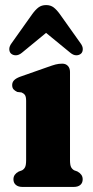

<svg xmlns="http://www.w3.org/2000/svg" viewBox="-20 -737 367 757"><path d="M256 -453.5V-106Q256 -86.5 260.2 -78.2Q264.5 -70 272.5 -65.5L285 -61Q295 -55.5 300.5 -48Q306 -40.5 306 -30Q306 -16 296.8 -8Q287.5 0 271 0H68Q52 0 42.5 -8Q33 -16 33 -30Q33 -40.5 38.5 -48Q44 -55.5 53.5 -60.5L67 -65.5Q75 -70 79 -78.2Q83 -86.5 83 -106V-339Q83 -356 78.2 -362.5Q73.5 -369 65 -372.5L48 -374.5Q38.5 -379 33.2 -385Q28 -391 28 -401.5Q28 -412.5 35.2 -420.2Q42.5 -428 58 -434L167.5 -472.5Q187 -479.5 199.2 -482.8Q211.5 -486 225.5 -486Q239.5 -486 247.8 -477Q256 -468 256 -453.5ZM196.4 -636H126.7L257.2 -529Q269.3 -519 280.8 -519Q292.3 -519 299.9 -526Q306.2 -532 306.4 -543.2Q306.7 -554.5 296.8 -567.5L216.2 -681Q203.6 -698.5 191.5 -707.8Q179.3 -717 161.8 -717Q144.2 -717 131.8 -707.8Q119.5 -698.5 106.9 -681L26.3 -567.5Q16.4 -554.5 16.6 -543.2Q16.9 -532 23.2 -526Q30.8 -519 42.5 -519Q54.2 -519 66.4 -529Z"/></svg>

Font: Fraunces 28pt Soft Wonky
Style: Bold
Weight: 700
Version: Version 1.000;[b76b70a41]